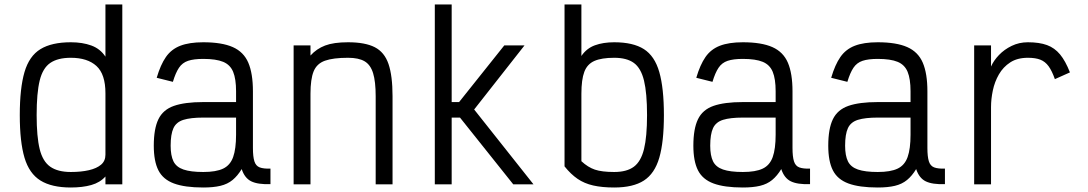

<svg xmlns="http://www.w3.org/2000/svg" viewBox="-20 -820 4840 854"><path d="M295 14Q210 14 160 -17Q110 -48 89 -118.5Q68 -189 68 -308Q68 -428 89 -499.5Q110 -571 160 -601.5Q210 -632 295 -632Q347 -632 386.5 -617.5Q426 -603 449 -568V-800H524V0H449V-35Q425 -8 386 3Q347 14 295 14ZM295 -55Q341 -55 375.5 -63Q410 -71 429.5 -87.5Q449 -104 449 -132V-405Q449 -490 409 -526.5Q369 -563 295 -563Q237 -563 203.5 -540Q170 -517 156.5 -461.5Q143 -406 143 -308Q143 -212 156.5 -157Q170 -102 203.5 -78.5Q237 -55 295 -55Z M884 14Q802 14 753.5 -4Q705 -22 684.5 -62.5Q664 -103 664 -172Q664 -247 684.5 -289.5Q705 -332 753.5 -349Q802 -366 884 -366H1030V-414Q1030 -469 1017 -500.5Q1004 -532 972.5 -545Q941 -558 884 -558Q842 -558 816.5 -549.5Q791 -541 776 -518.5Q761 -496 749 -456L677 -474Q694 -532 718 -566.5Q742 -601 782 -616.5Q822 -632 884 -632Q967 -632 1015.5 -610.5Q1064 -589 1084.5 -541Q1105 -493 1105 -414V-162Q1105 -123 1111.5 -102.5Q1118 -82 1135 -75.5Q1152 -69 1183 -70V-1Q1127 1 1097.5 -13.5Q1068 -28 1055 -68Q1037 -38 1014.5 -19.5Q992 -1 960.5 6.5Q929 14 884 14ZM884 -55Q941 -55 972.5 -70Q1004 -85 1017 -121.5Q1030 -158 1030 -221V-297H884Q828 -297 796 -287Q764 -277 751.5 -250Q739 -223 739 -172Q739 -128 751.5 -102.5Q764 -77 796 -66Q828 -55 884 -55Z M1286 0V-618H1361V-573Q1388 -603 1426 -617.5Q1464 -632 1528 -632Q1604 -632 1647 -610Q1690 -588 1708 -535.5Q1726 -483 1726 -392V0H1651V-392Q1651 -457 1639.5 -494.5Q1628 -532 1601.5 -547.5Q1575 -563 1528 -563Q1462 -563 1425.5 -550Q1389 -537 1375 -502.5Q1361 -468 1361 -403V0Z M1914 0V-800H1989V-366H2022L2223 -618H2313L2089 -333L2353 0H2263L2026 -297H1989V0Z M2712 14Q2658 14 2618.5 5Q2579 -4 2549 -24.5Q2519 -45 2491 -80V-800H2566V-571Q2589 -605 2626 -618.5Q2663 -632 2712 -632Q2796 -632 2844 -601.5Q2892 -571 2912.5 -499.5Q2933 -428 2933 -308Q2933 -189 2912.5 -118.5Q2892 -48 2844 -17Q2796 14 2712 14ZM2712 -55Q2768 -55 2799.5 -78.5Q2831 -102 2844.5 -157Q2858 -212 2858 -308Q2858 -406 2844.5 -461.5Q2831 -517 2799.5 -540Q2768 -563 2712 -563Q2656 -563 2624 -549Q2592 -535 2579 -500.5Q2566 -466 2566 -403V-103Q2595 -76 2626 -65.5Q2657 -55 2712 -55Z M3284 14Q3202 14 3153.5 -4Q3105 -22 3084.5 -62.5Q3064 -103 3064 -172Q3064 -247 3084.5 -289.5Q3105 -332 3153.5 -349Q3202 -366 3284 -366H3430V-414Q3430 -469 3417 -500.5Q3404 -532 3372.5 -545Q3341 -558 3284 -558Q3242 -558 3216.5 -549.5Q3191 -541 3176 -518.5Q3161 -496 3149 -456L3077 -474Q3094 -532 3118 -566.5Q3142 -601 3182 -616.5Q3222 -632 3284 -632Q3367 -632 3415.5 -610.5Q3464 -589 3484.5 -541Q3505 -493 3505 -414V-162Q3505 -123 3511.5 -102.5Q3518 -82 3535 -75.5Q3552 -69 3583 -70V-1Q3527 1 3497.5 -13.5Q3468 -28 3455 -68Q3437 -38 3414.5 -19.5Q3392 -1 3360.5 6.5Q3329 14 3284 14ZM3284 -55Q3341 -55 3372.5 -70Q3404 -85 3417 -121.5Q3430 -158 3430 -221V-297H3284Q3228 -297 3196 -287Q3164 -277 3151.5 -250Q3139 -223 3139 -172Q3139 -128 3151.5 -102.5Q3164 -77 3196 -66Q3228 -55 3284 -55Z M3884 14Q3802 14 3753.5 -4Q3705 -22 3684.5 -62.5Q3664 -103 3664 -172Q3664 -247 3684.5 -289.5Q3705 -332 3753.5 -349Q3802 -366 3884 -366H4030V-414Q4030 -469 4017 -500.5Q4004 -532 3972.5 -545Q3941 -558 3884 -558Q3842 -558 3816.5 -549.5Q3791 -541 3776 -518.5Q3761 -496 3749 -456L3677 -474Q3694 -532 3718 -566.5Q3742 -601 3782 -616.5Q3822 -632 3884 -632Q3967 -632 4015.5 -610.5Q4064 -589 4084.5 -541Q4105 -493 4105 -414V-162Q4105 -123 4111.5 -102.5Q4118 -82 4135 -75.5Q4152 -69 4183 -70V-1Q4127 1 4097.5 -13.5Q4068 -28 4055 -68Q4037 -38 4014.5 -19.5Q3992 -1 3960.5 6.5Q3929 14 3884 14ZM3884 -55Q3941 -55 3972.5 -70Q4004 -85 4017 -121.5Q4030 -158 4030 -221V-297H3884Q3828 -297 3796 -287Q3764 -277 3751.5 -250Q3739 -223 3739 -172Q3739 -128 3751.5 -102.5Q3764 -77 3796 -66Q3828 -55 3884 -55Z M4313 0V-618H4388V-524Q4400 -551 4423.5 -575.5Q4447 -600 4480 -616Q4513 -632 4552 -632Q4603 -632 4637 -619.5Q4671 -607 4695 -578Q4719 -549 4739 -498L4672 -468Q4659 -505 4644 -525.5Q4629 -546 4607.5 -554.5Q4586 -563 4552 -563Q4505 -563 4473.5 -542.5Q4442 -522 4423 -489Q4404 -456 4396 -417.5Q4388 -379 4388 -344V0Z"/></svg>

Font: Victor Mono
Style: Regular
Weight: 400
Monospace: yes
Designer: Rune Bjørnerås
Version: Version 1.561;gftools[0.9.30]